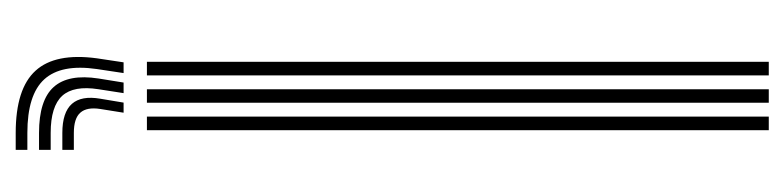

<svg xmlns="http://www.w3.org/2000/svg" viewBox="-401 -439 1009 247"><g transform="rotate(90 103.5 -315.5)"><path d="M130 0V-800H147.5V0ZM59.5 0V-800H77V0ZM94.8 0V-800H112.2V0ZM74 30 68.8 64.5Q62.2 110.2 82 132Q101.8 153.8 151 153.8H172.8V168.8H151Q94 168.8 70.9 143.2Q47.8 117.8 55 64.5L60.2 30ZM125 30 120.2 60Q117.5 77.2 124.9 85.6Q132.2 94 151 94H172.8V108.8H151Q124.5 108.8 113.6 96.5Q102.8 84.2 107 60L112 30ZM99.8 30 94.8 62.2Q89.8 94 103.2 108.9Q116.8 123.8 151 123.8H172.8V138.8H151Q108.8 138.8 91.9 119.9Q75 101 81 62.2L86.2 30Z"/></g></svg>

Font: Big Shoulders Inline Text Thin Medium
Style: Regular
Weight: 500
Version: Version 2.002